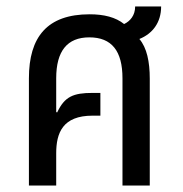

<svg xmlns="http://www.w3.org/2000/svg" viewBox="-20 -571 562 591"><path d="M153 -99C153 -162 173 -215 265 -215H289V-285H265C206 -285 179 -274 156 -225L153 -226V-330C153 -414 187 -456 255 -456C324 -456 357 -414 357 -330V0H441V-329C441 -381 432 -424 409 -451C449 -467 476 -501 476 -551H396C396 -524 381 -506 362 -497C336 -518 300 -527 256 -527C125 -527 69 -457 69 -330V0H153Z"/></svg>

Font: Noto Sans Thai UI Condensed
Style: Regular
Weight: 400
Width: 3
Designer: Monotype Design Team
Foundry: Monotype Imaging Inc.
Version: Version 1.901